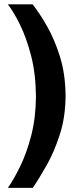

<svg xmlns="http://www.w3.org/2000/svg" viewBox="-20 -745 392 903"><path d="M17.1 138.5Q45.3 98.2 75.1 37.1Q104.9 -23.9 126.5 -106.1Q148.1 -188.3 149.1 -291Q148.1 -399.7 125.8 -484.7Q103.5 -569.7 73.4 -630.3Q43.3 -691 16.8 -724.5H133.5Q165.7 -683.7 200.9 -622.4Q236.1 -561.1 261.8 -479.3Q287.5 -397.6 288.5 -293.2Q287.5 -193.8 261.7 -113.4Q235.9 -32.9 200.6 30.1Q165.2 93.1 134.1 138.5Z"/></svg>

Font: Panamera Thin
Style: Regular
Weight: 100
Designer: Bastien Sozeau
Foundry: NBR — Bastien Sozeau
Version: Version 3.003;gftools[0.9.33]